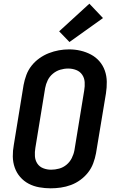

<svg xmlns="http://www.w3.org/2000/svg" viewBox="-20 -1014 640 1042"><path d="M255 8Q224 8 193 2.5Q162 -3 135.5 -17Q109 -31 89.5 -53.5Q70 -76 60 -104.5Q50 -133 49.5 -164.5Q49 -196 55 -228L108 -553Q113 -580 123 -607Q133 -634 151 -657Q169 -680 193.5 -697.5Q218 -715 245 -725.5Q272 -736 299.5 -741Q327 -746 355 -746Q387 -746 417 -739Q447 -732 473.5 -718Q500 -704 519.5 -681.5Q539 -659 549 -630.5Q559 -602 559.5 -570.5Q560 -539 555 -507L501 -182Q496 -155 486 -128Q476 -101 458 -78Q440 -55 416 -37.5Q392 -20 365 -10Q338 0 310 4Q282 8 255 8ZM257 -93Q279 -93 301 -99Q323 -105 341 -120Q359 -135 369.5 -156Q380 -177 384 -199L437 -523Q441 -546 439.5 -568.5Q438 -591 426 -608.5Q414 -626 393.5 -634Q373 -642 350 -642Q328 -642 306.5 -635.5Q285 -629 267 -614Q249 -599 239 -578.5Q229 -558 225 -536L172 -212Q168 -189 169.5 -166.5Q171 -144 182.5 -126.5Q194 -109 214.5 -101Q235 -93 257 -93ZM357 -786 301 -844 465 -994 539 -916Z"/></svg>

Font: Iosevka Curly Extended
Style: Bold Italic
Weight: 700
Width: 7
Italic angle: -9°
Monospace: yes
Designer: Belleve Invis
Foundry: Belleve Invis
Version: Version 11.1.0; ttfautohint (v1.8.3)